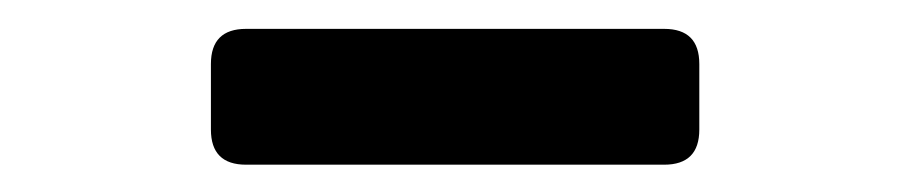

<svg xmlns="http://www.w3.org/2000/svg" viewBox="-20 -777 640 135"><path d="M153 -661.2Q128.3 -661.2 128.3 -685.9V-732Q128.3 -756.7 153 -756.7H447Q471.7 -756.7 471.7 -732V-685.9Q471.7 -661.2 447 -661.2Z"/></svg>

Font: Pitagon Sans Mono
Style: Regular
Weight: 400
Monospace: yes
Designer: Travis Tran
Foundry: Pitagon
Version: Version 1.001;gftools[0.9.26]